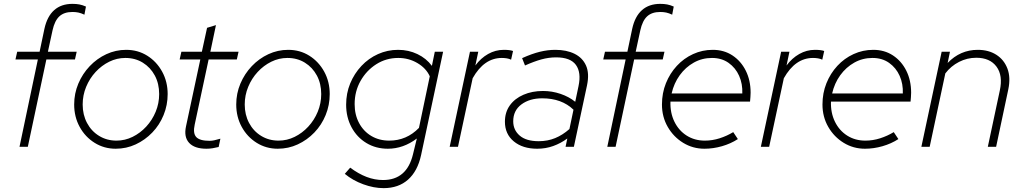

<svg xmlns="http://www.w3.org/2000/svg" viewBox="-20 -760 5293 994"><path d="M81 0 176 -452H60L69 -492H185L210 -611Q224 -675 260.5 -707.5Q297 -740 355 -740Q375 -740 391 -737Q407 -734 425 -726L417 -684Q400 -692 386 -695Q372 -698 355 -698Q312 -698 287.5 -675.5Q263 -653 252 -603L228 -492H377L368 -452H220L124 0Z M579 10Q519 10 470 -20.5Q421 -51 392.5 -103Q364 -155 364 -219Q364 -276 385.5 -327Q407 -378 444.5 -417.5Q482 -457 530.5 -479.5Q579 -502 633 -502Q694 -502 742.5 -471.5Q791 -441 819.5 -389Q848 -337 848 -273Q848 -216 827 -164.5Q806 -113 768.5 -74Q731 -35 682.5 -12.5Q634 10 579 10ZM583 -32Q627 -32 666.5 -51.5Q706 -71 737 -104.5Q768 -138 786 -181.5Q804 -225 804 -273Q804 -327 781.5 -369Q759 -411 719.5 -435.5Q680 -460 629 -460Q585 -460 545.5 -440.5Q506 -421 475 -387.5Q444 -354 426 -310.5Q408 -267 408 -219Q408 -166 430.5 -123.5Q453 -81 493 -56.5Q533 -32 583 -32Z M1049 10Q987 10 959 -20.5Q931 -51 943 -106L1017 -452H910L919 -492H1025L1052 -616L1098 -630L1069 -492H1215L1206 -452H1060L988 -115Q978 -70 996 -50.5Q1014 -31 1065 -31Q1076 -31 1088.5 -33.5Q1101 -36 1121 -42L1112 1Q1096 5 1080.5 7.5Q1065 10 1049 10Z M1418 10Q1358 10 1309 -20.5Q1260 -51 1231.5 -103Q1203 -155 1203 -219Q1203 -276 1224.5 -327Q1246 -378 1283.5 -417.5Q1321 -457 1369.5 -479.5Q1418 -502 1472 -502Q1533 -502 1581.5 -471.5Q1630 -441 1658.5 -389Q1687 -337 1687 -273Q1687 -216 1666 -164.5Q1645 -113 1607.5 -74Q1570 -35 1521.5 -12.5Q1473 10 1418 10ZM1422 -32Q1466 -32 1505.5 -51.5Q1545 -71 1576 -104.5Q1607 -138 1625 -181.5Q1643 -225 1643 -273Q1643 -327 1620.5 -369Q1598 -411 1558.5 -435.5Q1519 -460 1468 -460Q1424 -460 1384.5 -440.5Q1345 -421 1314 -387.5Q1283 -354 1265 -310.5Q1247 -267 1247 -219Q1247 -166 1269.5 -123.5Q1292 -81 1332 -56.5Q1372 -32 1422 -32Z M1966 214Q1915 214 1860.5 194Q1806 174 1765 140L1793 108Q1836 140 1878 156Q1920 172 1963 172Q2086 172 2118 39L2138 -43Q2068 10 1988 10Q1926 10 1877 -19.5Q1828 -49 1800 -101Q1772 -153 1772 -218Q1772 -277 1793 -328Q1814 -379 1851 -418.5Q1888 -458 1937 -480Q1986 -502 2041 -502Q2095 -502 2141 -480Q2187 -458 2216 -419L2231 -492H2274L2160 43Q2142 126 2092.5 170Q2043 214 1966 214ZM1995 -32Q2085 -32 2149 -98L2205 -365Q2186 -407 2141 -433.5Q2096 -460 2042 -460Q1979 -460 1928 -427.5Q1877 -395 1846.5 -341Q1816 -287 1816 -221Q1816 -166 1839 -123Q1862 -80 1902.5 -56Q1943 -32 1995 -32Z M2308 0 2413 -492H2456L2441 -421Q2469 -459 2507 -480.5Q2545 -502 2588 -502Q2620 -502 2636 -496L2626 -451Q2616 -456 2603.5 -458Q2591 -460 2578 -460Q2486 -460 2427 -355L2351 0Z M2761 10Q2686 10 2640 -28Q2594 -66 2594 -130Q2594 -179 2619.5 -214.5Q2645 -250 2690 -269.5Q2735 -289 2791 -289Q2838 -289 2882 -274Q2926 -259 2958 -233L2975 -314Q2990 -385 2961.5 -424Q2933 -463 2859 -463Q2821 -463 2783 -452.5Q2745 -442 2698 -421L2683 -459Q2734 -482 2775 -492Q2816 -502 2855 -502Q2913 -502 2954.5 -481.5Q2996 -461 3014 -420.5Q3032 -380 3019 -318L2951 0H2908L2917 -43Q2883 -18 2844 -4Q2805 10 2761 10ZM2769 -29Q2815 -29 2854 -45Q2893 -61 2928 -92L2949 -192Q2888 -251 2787 -251Q2722 -251 2679.5 -219.5Q2637 -188 2637 -132Q2637 -87 2670.5 -58Q2704 -29 2769 -29Z M3124 0 3219 -452H3103L3112 -492H3228L3253 -611Q3267 -675 3303.5 -707.5Q3340 -740 3398 -740Q3418 -740 3434 -737Q3450 -734 3468 -726L3460 -684Q3443 -692 3429 -695Q3415 -698 3398 -698Q3355 -698 3330.5 -675.5Q3306 -653 3295 -603L3271 -492H3420L3411 -452H3263L3167 0Z M3627 10Q3567 10 3517 -20.5Q3467 -51 3437 -103Q3407 -155 3407 -219Q3407 -278 3427.5 -329Q3448 -380 3484 -419Q3520 -458 3568 -480Q3616 -502 3670 -502Q3728 -502 3772 -473Q3816 -444 3841 -394Q3866 -344 3866 -280Q3866 -275 3865 -257.5Q3864 -240 3863 -234H3451Q3449 -176 3471.5 -130Q3494 -84 3535 -58Q3576 -32 3629 -32Q3668 -32 3705.5 -44Q3743 -56 3776 -76L3800 -40Q3763 -16 3717.5 -3Q3672 10 3627 10ZM3457 -276H3823Q3825 -326 3806.5 -367.5Q3788 -409 3752 -434.5Q3716 -460 3666 -460Q3615 -460 3572 -436Q3529 -412 3499 -370.5Q3469 -329 3457 -276Z M3919 0 4024 -492H4067L4052 -421Q4080 -459 4118 -480.5Q4156 -502 4199 -502Q4231 -502 4247 -496L4237 -451Q4227 -456 4214.5 -458Q4202 -460 4189 -460Q4097 -460 4038 -355L3962 0Z M4458 10Q4398 10 4348 -20.5Q4298 -51 4268 -103Q4238 -155 4238 -219Q4238 -278 4258.5 -329Q4279 -380 4315 -419Q4351 -458 4399 -480Q4447 -502 4501 -502Q4559 -502 4603 -473Q4647 -444 4672 -394Q4697 -344 4697 -280Q4697 -275 4696 -257.5Q4695 -240 4694 -234H4282Q4280 -176 4302.5 -130Q4325 -84 4366 -58Q4407 -32 4460 -32Q4499 -32 4536.5 -44Q4574 -56 4607 -76L4631 -40Q4594 -16 4548.5 -3Q4503 10 4458 10ZM4288 -276H4654Q4656 -326 4637.5 -367.5Q4619 -409 4583 -434.5Q4547 -460 4497 -460Q4446 -460 4403 -436Q4360 -412 4330 -370.5Q4300 -329 4288 -276Z M4750 0 4855 -492H4898L4886 -434Q4951 -502 5042 -502Q5098 -502 5138 -476.5Q5178 -451 5195.5 -405Q5213 -359 5200 -297L5137 0H5094L5156 -291Q5173 -369 5139 -415Q5105 -461 5034 -461Q4987 -461 4945 -439.5Q4903 -418 4874 -380L4793 0Z"/></svg>

Font: Red Hat Display
Style: Italic
Weight: 300
Italic angle: -12°
Designer: Pentagram, MCKL
Foundry: Pentagram, MCKL
Version: Version 1.023